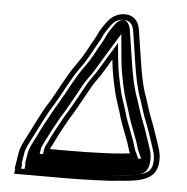

<svg xmlns="http://www.w3.org/2000/svg" viewBox="-53 -727 830 854"><g transform="rotate(5 362.0 -300.0)"><path d="M190.6 -48C190.8 -49.3 191.4 -51 192.4 -53C201.6 -68.6 218 -105.6 227.5 -123C238.7 -141.9 261.8 -187.5 274.6 -206C298.6 -245.4 329.6 -303 352.5 -344C358.5 -352.7 363.8 -360.7 368.3 -368C392.4 -399.2 411 -434.4 432.3 -469C437.3 -414.1 448.7 -361.7 461.3 -311C471.4 -274.7 482.4 -248 491 -215C497 -193.6 523.9 -127.7 530.9 -107C535.9 -92.4 540 -73.9 546.5 -60C521.8 -57.1 493.4 -54.2 467.4 -53L423.1 -51C380.4 -49.2 326.8 -48 284.6 -48ZM53.2 -20 41.6 53H44.6L41.1 75H265.1C308.7 75 363.5 73.9 407.6 72L453.9 70C470 69.3 486.6 68 503.5 66C575.9 60 665.9 57.2 678.2 -20C685.9 -68.8 669.7 -97.3 659.7 -131L649.5 -161C646 -172.3 639.5 -190.3 630.1 -215C613.6 -255.7 610.3 -272.9 597.3 -311C579.6 -356 568.2 -416.3 560.3 -469C553.2 -520.2 544.3 -568.2 537.6 -616C531.4 -647 512 -673.7 472.8 -674.5C435 -675.3 407.6 -654 390.8 -630C378.1 -612.7 364.2 -593 355.6 -572C346.4 -551.3 337.1 -539.7 326 -518C310.5 -486.5 290.4 -456.1 270.8 -428C235.9 -380.2 203.7 -312.1 172 -259C139 -208.9 112.6 -150.4 84.2 -96C73.2 -74.6 57.7 -48.4 53.2 -20ZM161.6 -23 280.6 -23C323.3 -23 377 -24.2 420.3 -26L464.6 -28C491.6 -29.3 520.5 -32.3 545.5 -35.2L585.4 -39.8L569.8 -73.3C564.8 -84 560.6 -101.9 555.1 -118.2C547.7 -139.8 520.6 -206.7 515.6 -224.8C506.6 -259 495.4 -286.6 485.8 -320.7C473.1 -372.1 462.4 -421.9 457.5 -475.1L451.1 -544.6L411.2 -479.3C389.3 -443.6 371 -409.5 349.1 -381.1C343.1 -373.4 338.2 -364.2 331.5 -354.6C308.5 -313.4 276.4 -254.1 253.9 -217C238.7 -194.7 216.4 -150.1 206.2 -133C194.8 -114 178.7 -75.9 171 -62.8C168.6 -58.8 166.6 -54.3 165.6 -48ZM78.2 -20C81.6 -41.9 94.7 -64.9 106.4 -87.5C135 -142.3 161.8 -201.1 193 -248.4C225.9 -303.6 257.9 -370.9 290.7 -415.9C301.2 -430.9 311.9 -444.5 322.8 -464C332.4 -482 338 -488.8 348.4 -509.9C358 -528.6 367.6 -540.6 378.7 -565.5C386 -583.3 397.7 -600 410.7 -617.8C423.8 -636.4 441.5 -650 468.4 -649.5C494.5 -649 507.6 -632.2 512.6 -608.2C519.5 -559.2 528.2 -512.5 535.2 -461.8C543.2 -408.3 555 -346.5 573.3 -299.4C586 -261.9 589.5 -244.4 606.2 -202.9C615.5 -178.8 621.9 -161 625.3 -150.1L635.5 -120.2C646.8 -82.4 659.7 -61.1 653.2 -20C645.4 29 588.1 34.3 505 41.1C487.5 43.2 472.6 44.4 456.8 45L410.5 47C366.9 48.9 312.3 50 269.1 50H70.1L73.6 28H70.6ZM146.6 -23 150.6 -48C151.2 -51.9 152.5 -55 154 -58.1C161.3 -72.9 178.7 -109 189.7 -129.2C200.8 -147.9 222.1 -190.6 237.5 -213.3C260.9 -251.8 291.8 -309.1 314.6 -350.1C320 -359.7 326.8 -368.1 331.6 -375.9C354.3 -405.3 372.9 -439.9 394.9 -475.8L462.1 -585.5L472.4 -472.9C477.3 -419.2 488.3 -368.5 500.9 -317.4C510.7 -282.6 521.8 -255.4 530.7 -221.5C536 -202.5 563 -135.9 570.3 -114.5C575.7 -98.6 579.9 -80.4 585.2 -69.1L598.3 -41L550 -35.4C524.6 -32.5 495.2 -29.4 466.4 -28.1L422 -26.1C377.9 -24.2 324 -23 280.6 -23ZM93.2 -20 85.6 28H88.6L85.1 50H269.1C311.6 50 365.9 48.9 408.8 47.1L455.1 45.1C469.6 44.5 484.4 43.3 499.9 41.4C579.6 32.1 628.8 38.9 638.2 -20C645.1 -64.1 631.2 -87.2 620.3 -123.9L610.1 -153.7C606.6 -164.8 600.2 -182.6 590.9 -206.9C574.2 -248.2 570.8 -265.7 558 -303.2C539.9 -349.8 528.2 -411.1 520.2 -464.4C513.2 -515.2 504.5 -562.4 497.6 -611C491.5 -640.6 474 -649.4 467.6 -649.5C458.8 -649.7 442.9 -644 427.2 -621.8C414.3 -604.1 402.1 -586.8 394.4 -567.9C383.9 -544.2 374.4 -532.4 364.3 -512.8C354.1 -492 348.8 -485.7 338.9 -467.1C328.5 -448.6 317.7 -434.8 307.3 -419.8C273.9 -374.1 242.4 -307.4 209.3 -252C196 -231.8 171.4 -185.1 158.3 -161.7C149.6 -147 131.5 -108 122.4 -90.5C110.9 -68.4 97 -44.3 93.2 -20Z"/></g></svg>

Font: Tape
Style: Regular
Weight: 500
Foundry: Cannot Into Space Fonts
Version: Version 0.97